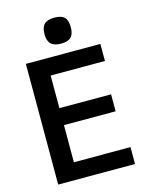

<svg xmlns="http://www.w3.org/2000/svg" viewBox="-136 -1028 872 1114"><g transform="rotate(-15 300.0 -471.0)"><path d="M72 -725H519.5V-622.5H193.5V-426.5H504V-324.5H193.5V-101.5H533.5V0H72ZM221 -863.5Q221 -904.5 240 -923Q259 -941.5 300.5 -941.5Q342.5 -941.5 360.8 -923.2Q379 -905 379 -863.5Q379 -822.5 360.8 -804Q342.5 -785.5 300.5 -785.5Q259.5 -785.5 240.2 -804.2Q221 -823 221 -863.5Z"/></g></svg>

Font: JuliaMono SemiBold
Style: Regular
Weight: 600
Monospace: yes
Designer: cormullion
Foundry: corm
Version: Version 0.055; ttfautohint (v1.8.4)